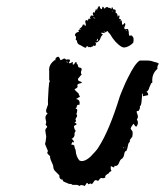

<svg xmlns="http://www.w3.org/2000/svg" viewBox="-20 -670 552 644"><path d="M135 -261 133 -270Q130 -282 140 -289Q133 -293 135 -302L138 -311L141 -319Q140 -328 142 -356L143 -374L145 -393L146 -395L147 -397Q147 -400 145 -402V-431Q142 -454 166 -470Q165 -477 175 -480Q179 -478 180 -475L181 -472L183 -468L188 -470L193 -473Q199 -475 201 -470H204L208 -471Q214 -471 215 -468Q215 -465 211 -460Q205 -464 202 -463Q204 -461 205 -461H208Q212 -461 212 -458Q214 -457 218 -459L223 -462Q226 -460 224 -458V-454Q228 -452 230 -457L232 -460Q234 -462 235 -462Q237 -462 237 -459V-457L240 -454Q242 -448 243 -445Q245 -443 249 -443Q255 -441 254 -436Q249 -425 254 -420L250 -416L246 -411Q240 -406 242 -401L245 -398L249 -397Q254 -395 255 -392L251 -391L247 -390Q240 -388 239 -384Q244 -376 230 -371Q231 -367 244 -356Q244 -352 246 -350L247 -348L248 -347Q249 -346 245.5 -344Q242 -342 235 -338Q251 -335 246 -318Q240 -320 238 -315L237 -310Q236 -308 233 -305Q240 -306 239 -299L238 -293L236 -287Q240 -284 238 -279L235 -274L233 -270Q238 -262 230 -259Q239 -255 236 -252L232 -250L228 -247Q229 -236 234 -231Q231 -227 230 -223V-216Q228 -208 220 -204Q224 -202 225 -200Q227 -196 228 -195Q228 -193 227 -192L223 -194L221 -190L220 -188L219 -185Q226 -185 229 -182Q229 -181 231 -173L233 -169L234 -164Q235 -146 246 -132Q260 -124 283 -144Q294 -155 299 -161Q308 -171 311 -177Q347 -233 382 -347Q383 -349 386.5 -358.5Q390 -368 393 -374Q401 -394 410 -411Q433 -458 449 -467H473Q486 -467 495 -463Q501 -462 505 -460.5Q509 -459 511 -458Q513 -457 512 -456L511 -453L509 -450Q507 -444 508 -439Q488 -422 491 -393Q487 -392 485 -386L481 -377Q478 -365 471 -362Q477 -360 477 -351L468 -349L459 -347V-357Q456 -354 456 -353Q457 -349 455 -332Q454 -316 449 -313Q450 -310 449 -306L447 -302L445 -298H441Q440 -298 438 -295L440 -289L442 -283Q444 -275 439 -270Q447 -256 437 -245Q433 -246 428 -255Q416 -240 419 -237L421 -234L424 -230Q426 -224 424 -212L421 -208L418 -204Q414 -200 416 -194Q411 -193 409 -181L407 -172Q405 -166 404 -164Q398 -163 397 -154L395 -146Q395 -145 390 -138Q386 -137 383 -132L381 -128L379 -123Q374 -111 364 -114Q364 -111 363 -109.5Q362 -108 360 -109L356 -111L352 -113Q350 -102 354 -97L351 -95L348 -93Q346 -92 344 -88L340 -86L336 -83Q332 -80 333 -74Q327 -72 324 -72L322 -73H320Q317 -74 309 -63Q301 -68 297 -64L293 -58L288 -52Q284 -56 282 -54L279 -53Q277 -51 275 -53Q274 -59 270 -55L267 -50L264 -46L260 -48L255 -49Q250 -50 246 -46Q242 -50 236 -50H223Q221 -52 218 -53H212L205 -56L198 -59Q189 -62 191 -67Q178 -68 179 -82L173 -88L167 -94Q160 -100 159 -108Q159 -112 157 -118L153 -127Q147 -140 148 -146L144 -150L140 -154Q137 -159 141 -163L136 -175L131 -187L133 -195L134 -203Q136 -212 134 -218L133 -225L132 -232Q132 -238 138 -243Q139 -246 133 -252Q135 -258 135 -261ZM235 -543V-547Q229 -552 233 -557Q238 -563 245 -563Q239 -571 252 -572L249 -573L246 -574Q256 -578 258 -588Q262 -586 264 -588V-584Q266 -582 267 -584Q269 -587 267 -592L266 -596V-600Q268 -602 271 -603Q274 -599 275 -602L276 -605V-609L278 -605L281 -608Q285 -608 285 -609Q285 -610 281 -610L283 -614L284 -616L285 -618H289Q292 -616 294 -618Q292 -620 292 -622Q290 -624 292 -627Q292 -629 294 -629Q296 -629 297 -626Q297 -630 300 -634Q302 -640 302 -641Q303 -639 304.5 -637Q306 -635 306 -634Q304 -639 312 -650L313 -649Q314 -648 315 -648V-645Q317 -640 322 -639V-641L323 -644Q323 -646 325 -648Q326 -648 326 -647L328 -646V-644Q328 -641 332 -642Q334 -645 336 -646H342Q344 -642 349 -644Q355 -636 355 -646Q359 -645 359 -639Q362 -640 363 -636L365 -640Q366 -639 368 -635V-630Q367 -628 368.5 -626.5Q370 -625 372 -626V-623Q372 -621 375 -621Q374 -620 374 -615Q378 -615 378 -619Q381 -618 381 -615L380 -611Q378 -606 384 -606Q387 -603 389 -597V-592L390 -587Q393 -587 395 -589L396 -591L398 -593Q402 -590 399 -583L397 -578Q396 -575 398 -573Q400 -571 408 -573Q410 -572 411 -567L412 -562V-557Q414 -545 419 -552V-553H420Q419 -553 419 -552Q426 -549 428 -541V-534L427 -527Q420 -519 409 -514Q396 -508 388 -513Q366 -526 349 -556Q341 -563 342 -566L337 -564L332 -561Q326 -558 321 -561Q318 -555 326 -555Q323 -553 319 -547L317 -542L315 -537Q308 -526 298 -527Q305 -524 301 -520Q301 -513 293 -518Q294 -515 290 -514L287 -513Q286 -513 284 -511Q281 -514 278 -511L276 -513L275 -514Q273 -516 270 -514Q269 -507 261 -512L254 -516Q250 -519 248 -519Q238 -523 238 -534Q234 -535 234 -539ZM305 -538 306 -537Q308 -536 303 -534Q304 -533 307 -533L309 -535Q309 -537 308 -538Q308 -540 306 -540Q305 -539 305 -538ZM300 -608Q296 -612 292 -612L295 -609Q297 -609 300 -608ZM332 -563Q331 -567 327 -566Q330 -565 332 -563ZM384 -600V-603L383 -601L381 -599Q384 -598 384 -600ZM402 -566Q405 -566 405 -569Q402 -569 402 -566ZM393 -175V-172Q396 -175 392 -178ZM402 -173 401 -175Q401 -176 400 -175Q400 -173 402 -173ZM168 -467 166 -469Q167 -466 168 -467ZM357 -632V-634Q355 -634 355 -633L356 -632V-631Q357 -631 357 -632ZM393 -580Q394 -579 394 -581Q393 -581 393 -580Z"/></svg>

Font: Kom-post
Style: Regular
Weight: 400
Designer: @guaschetti
Foundry: guaschetti
Version: Version 1.00 December 6, 2021, initial release